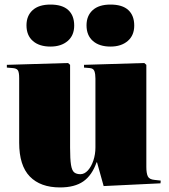

<svg xmlns="http://www.w3.org/2000/svg" viewBox="-20 -807 739 841"><path d="M243 14Q157 14 110.5 -34Q64 -82 64 -182V-465Q64 -491 58 -499.5Q52 -508 34 -509L10 -511V-523L278 -531L287 -523V-160Q287 -110 291 -85Q295 -60 305 -52Q315 -44 332 -44Q350 -44 365 -60.5Q380 -77 389 -104Q398 -131 398 -161V-463Q398 -483 393.5 -495.5Q389 -508 372 -509L348 -511V-523L612 -531L621 -523V-76Q621 -48 627.5 -34.5Q634 -21 657 -19L684 -16L683 -4L434 8L405 -96H403Q383 -39 345 -12.5Q307 14 243 14ZM464 -603Q415 -603 387 -627.5Q359 -652 359 -696Q359 -738 386 -762.5Q413 -787 464 -787Q516 -787 542 -763Q568 -739 568 -695Q568 -652 539.5 -627.5Q511 -603 464 -603ZM201 -603Q152 -603 124 -627.5Q96 -652 96 -696Q96 -738 123 -762.5Q150 -787 201 -787Q253 -787 279 -763Q305 -739 305 -695Q305 -652 276.5 -627.5Q248 -603 201 -603Z"/></svg>

Font: Literata 72pt Black
Style: Regular
Weight: 900
Designer: Latin by Veronika Burian and Jose Scaglione. Greek by Irene Vlachou. Cyrillic by Vera Evstafieva.
Foundry: TypeTogether
Version: Version 3.002